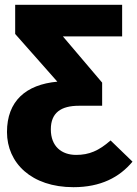

<svg xmlns="http://www.w3.org/2000/svg" viewBox="-20 -553 570 797"><path d="M439 30C390 73 350 90 296 90C236 90 191 55 191 -16C191 -85 233 -114 308 -114H404V-210L241 -402H487V-533H43V-412L218 -214C87 -202 9 -133 9 -5C9 123 110 224 285 224C398 224 476 183 530 118Z"/></svg>

Font: Fira Sans ExtraBold
Style: Regular
Weight: 800
Designer: bBox Type GmbH & Carrois Corporate GbR & Edenspiekermann AG
Foundry: bBox Type GmbH & Carrois Corporate GbR & Edenspiekermann AG
Version: Version 4.300;PS 004.300;hotconv 1.0.88;makeotf.lib2.5.64775